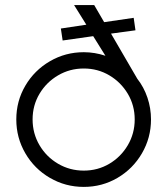

<svg xmlns="http://www.w3.org/2000/svg" viewBox="-20 -726 651 754"><path d="M44 -257Q44 -329 79.5 -389.5Q115 -450 176 -485.5Q237 -521 309 -521Q352 -521 394 -507L346 -584L226 -567L219 -614L319 -629L271 -706H350L389 -639L505 -656L512 -607L416 -594L519 -417Q545 -384 559 -342.5Q573 -301 573 -257Q573 -185 537.5 -124Q502 -63 441.5 -27.5Q381 8 309 8Q237 8 176 -27.5Q115 -63 79.5 -124Q44 -185 44 -257ZM509 -257Q509 -312 482 -357.5Q455 -403 409.5 -430Q364 -457 309 -457Q254 -457 208 -430Q162 -403 135 -357.5Q108 -312 108 -257Q108 -202 135 -156Q162 -110 208 -83Q254 -56 309 -56Q364 -56 409.5 -83Q455 -110 482 -156Q509 -202 509 -257Z"/></svg>

Font: Lineal Light
Style: Regular
Weight: 300
Designer: Created by Frank Adebiaye with contributions from Anton Moglia & Ariel Martín Pérez
Created by Frank ADEBIAYE with FontF
Foundry: Velvetyne Type Foundry
Version: Version 2.000